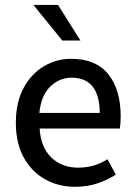

<svg xmlns="http://www.w3.org/2000/svg" viewBox="-20 -736 541 769"><path d="M280.8 12.2Q214.4 12.2 160.6 -17.8Q106.9 -47.9 75.2 -105Q43.5 -162.1 43.5 -243.7Q43.5 -325.7 74.2 -383.1Q105 -440.4 155.5 -470.5Q206.1 -500.5 264.6 -500.5Q364.7 -500.5 414.1 -438.2Q463.4 -376 463.4 -270Q463.4 -255.9 462.4 -242.9Q461.4 -230 460 -221.2H138.7Q143.6 -145.5 185.8 -105Q228 -64.5 293 -64.5Q326.2 -64.5 355 -73Q383.8 -81.5 410.6 -98.1L443.8 -36.6Q411.1 -15.1 370.1 -1.5Q329.1 12.2 280.8 12.2ZM137.7 -283.7H379.4Q379.4 -353 351.3 -388.9Q323.2 -424.8 267.1 -424.8Q217.8 -424.8 181.2 -389.2Q144.5 -353.5 137.7 -283.7ZM229.5 -573.7 113.8 -716.3H212.4L302.2 -573.7Z"/></svg>

Font: Varta Light SemiBold
Style: Regular
Weight: 600
Version: Version 1.004